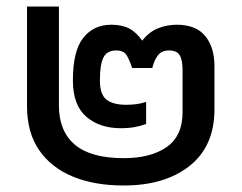

<svg xmlns="http://www.w3.org/2000/svg" viewBox="-20 -560 743 590"><path d="M360 10Q270 10 203.5 -17.5Q137 -45 100 -99Q63 -153 63 -234V-540H161V-236Q161 -157 210 -115.5Q259 -74 360 -74Q443 -74 492 -108Q541 -142 541 -215V-346Q541 -376 532 -390.5Q523 -405 499 -405Q476 -405 464.5 -389Q453 -373 448 -351H386Q379 -373 370 -389Q361 -405 337 -405Q309 -405 298 -383.5Q287 -362 287 -313Q287 -270 307 -254Q327 -238 368 -238Q404 -238 429 -247V-179Q413 -173 394 -169.5Q375 -166 351 -166Q286 -166 245 -201.5Q204 -237 204 -313Q204 -404 236 -444Q268 -484 322 -484Q355 -484 377 -472.5Q399 -461 417 -435Q438 -462 465.5 -473Q493 -484 523 -484Q582 -484 610.5 -449.5Q639 -415 639 -356V-224Q639 -111 563 -50.5Q487 10 360 10Z"/></svg>

Font: Kanit
Style: Regular
Weight: 400
Designer: Katatrad Team
Foundry: CadsonDemak
Version: Version 2.000; ttfautohint (v1.8.3)